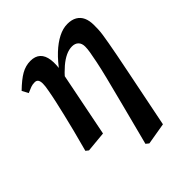

<svg xmlns="http://www.w3.org/2000/svg" viewBox="-193 -619 931 931"><g transform="rotate(-45 272.5 -153.5)"><path d="M48 -2Q65 -64 77 -111.5Q89 -159 98 -197Q107 -235 114.5 -268.5Q122 -302 128 -336Q133 -362 133 -378Q133 -394 127.5 -402.5Q122 -411 109 -411Q94 -411 82 -406.5Q70 -402 52 -394L35 -426Q75 -465 105 -482Q135 -499 168 -499Q200 -499 218.5 -482Q237 -465 241.5 -431.5Q246 -398 237 -347L168 -1L62 9ZM278 180 334 -36Q356 -121 370 -177Q384 -233 391 -268Q398 -303 401.5 -323.5Q405 -344 405 -360Q405 -382 393 -394Q381 -406 360 -406Q339 -406 316.5 -395.5Q294 -385 270 -364.5Q246 -344 219 -313L211 -358H227Q260 -404 293 -435Q326 -466 358.5 -482.5Q391 -499 421 -499Q451 -499 470.5 -487.5Q490 -476 499.5 -455Q509 -434 509 -404Q509 -390 508.5 -374.5Q508 -359 505 -339Q502 -319 497 -290.5Q492 -262 484 -220.5Q476 -179 464 -120L405 173L293 192Z"/></g></svg>

Font: Source Serif 4 18pt SemiBold
Style: Italic
Weight: 600
Italic angle: -12°
Designer: Frank Grießhammer
Foundry: Adobe Systems Incorporated
Version: Version 4.004;hotconv 1.0.116;makeotfexe 2.5.65601